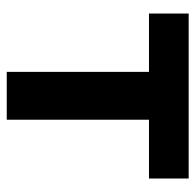

<svg xmlns="http://www.w3.org/2000/svg" viewBox="-25 -554 579 569"><g transform="rotate(90 264.5 -269.5)"><path d="M20.1 -421.5V-539.1H509V-421.5H334.8V0H193V-421.5Z"/></g></svg>

Font: Inter Display V
Style: Regular
Weight: 400
Designer: Rasmus Andersson
Foundry: rsms
Version: Version 3.015;git-src